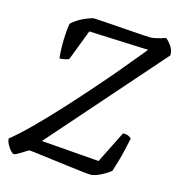

<svg xmlns="http://www.w3.org/2000/svg" viewBox="-110 -809 846 904"><g transform="rotate(15 313.0 -357.5)"><path d="M38 0Q32 0 22 -11Q12 -22 4 -37Q-4 -52 -4 -65Q36 -97 90.5 -151Q145 -205 208.5 -274Q272 -343 338 -419Q385 -472 432.5 -529.5Q480 -587 522 -638L232 -650L175 -501Q170 -497 156.5 -494Q143 -491 129 -491Q126 -516 125.5 -547.5Q125 -579 127 -609Q129 -639 133 -661Q143 -671 158 -681Q173 -691 189.5 -698.5Q206 -706 219 -710.5Q232 -715 238 -715Q245 -715 274 -713Q303 -711 342 -708.5Q381 -706 419 -703Q457 -700 484.5 -698.5Q512 -697 516 -697Q525 -697 538 -699.5Q551 -702 565 -706Q579 -710 589 -714Q601 -706 615.5 -686Q630 -666 630 -640L150 -94L432 -72L510 -228Q526 -228 536 -223.5Q546 -219 551 -214Q546 -189 539 -158.5Q532 -128 523.5 -98Q515 -68 507 -44Q492 -32 474 -22Q456 -12 440 -6Q424 0 414 0Q403 0 371 -3.5Q339 -7 297.5 -12.5Q256 -18 214.5 -23Q173 -28 142.5 -32Q112 -36 103 -36Q80 -21 62 -10.5Q44 0 38 0Z"/></g></svg>

Font: Texturina Medium 12pt Light
Style: Italic
Weight: 300
Italic angle: -11°
Version: Version 1.002